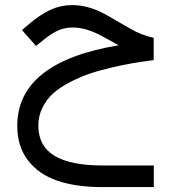

<svg xmlns="http://www.w3.org/2000/svg" viewBox="-20 -406 682 765"><path d="M452.6 -225.6 388.2 -261.2Q323.7 -296.4 270.5 -296.4Q239.7 -296.4 214.1 -285.6Q188.5 -274.9 158.2 -251L123.5 -223.1L67.4 -286.1L97.2 -311.5Q142.6 -349.6 182.6 -367.7Q222.7 -385.7 267.6 -385.7Q335.9 -385.7 407.2 -344.7L499.5 -291.5Q544.9 -265.1 592.3 -255.4V-166.5Q546.4 -160.6 508.1 -154.1Q469.7 -147.5 420.7 -136Q371.6 -124.5 333.3 -111.1Q294.9 -97.7 255.9 -77.1Q216.8 -56.6 190.9 -33Q165 -9.3 148.9 23.4Q132.8 56.2 132.8 93.8Q132.8 175.8 196.8 214.6Q260.7 253.4 391.6 253.4H592.8V339.4H385.7Q282.7 339.4 208.5 314Q134.3 288.6 91.6 233.2Q48.8 177.7 48.8 95.2Q48.8 -158.2 452.6 -225.6Z"/></svg>

Font: Shabnam FD
Style: Regular
Weight: 400
Foundry: DejaVu fonts team - Redesigned by Saber Rastikerdar - Based on Vazir font
Version: Version 5.00;October 20, 2019;FontCreator 12.0.0.2547 64-bit